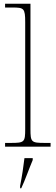

<svg xmlns="http://www.w3.org/2000/svg" viewBox="-20 -780 296 1021"><path d="M7 0H249V-20H219C146 -20 142 -24 142 -94V-760H7V-740H47C107 -740 114 -736 114 -662V-94C114 -24 110 -20 37 -20H7ZM87 208V221H93C112 182 136 113 154 71V61H110C105 105 97 158 87 208Z"/></svg>

Font: Noto Serif Sinhala Thin
Style: Regular
Weight: 100
Designer: Jelle Bosma - Monotype Design Team
Foundry: Monotype Imaging Inc.
Version: Version 2.007